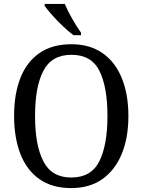

<svg xmlns="http://www.w3.org/2000/svg" viewBox="-20 -951 729 981"><path d="M344 10Q246 10 181 -36Q116 -82 84 -165Q52 -248 52 -359Q52 -470 84 -552Q116 -634 181 -679.5Q246 -725 345 -725Q439 -725 504 -679.5Q569 -634 602.5 -551.5Q636 -469 636 -358Q636 -247 602 -164.5Q568 -82 503 -36Q438 10 344 10ZM344 -44Q446 -44 487.5 -127Q529 -210 529 -358Q529 -507 488 -589Q447 -671 345 -671Q244 -671 201.5 -589Q159 -507 159 -358Q159 -210 201.5 -127Q244 -44 344 -44ZM356 -771Q331 -789 301 -817.5Q271 -846 245.5 -875Q220 -904 208 -921V-931H311Q325 -897 349 -855Q373 -813 394 -784V-771Z"/></svg>

Font: Noto Serif SemiCondensed
Style: Regular
Weight: 400
Width: 4
Designer: Monotype Design Team
Foundry: Monotype Imaging Inc.
Version: Version 2.013